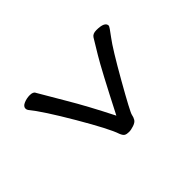

<svg xmlns="http://www.w3.org/2000/svg" viewBox="-124 -663 849 849"><g transform="rotate(45 300.0 -239.0)"><path d="M119.6 21Q106 21 98.4 2.9Q90.8 -15.1 90.8 -34.2Q90.8 -56.2 103 -61Q136.7 -80.1 221.7 -130.6Q306.6 -181.2 425.8 -241.2Q232.9 -339.8 178.5 -372.8Q124 -405.8 109.9 -414.3Q95.7 -422.9 95.7 -445.8Q95.7 -499 120.6 -499Q126 -499 165.3 -469Q204.6 -439 331.3 -366.9Q458 -294.9 471.4 -292.5Q484.9 -290 494.9 -283.9Q504.9 -277.8 510.7 -260.5Q516.6 -243.2 516.6 -230Q516.6 -215.8 512.2 -208Q507.8 -200.2 491.7 -193.8Q446.8 -179.2 314.2 -101.6Q181.6 -23.9 131.8 17.1Q126 21 119.6 21Z"/></g></svg>

Font: LXGW WenKai GB Screen
Style: Regular
Weight: 400
Designer: LXGW / Fontworks Inc.
Foundry: LXGW / Fontworks Inc.
Version: Version 1.321;February 19, 2024;FontCreator 14.0.0.2901 64-b